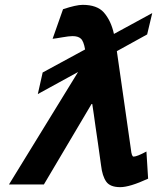

<svg xmlns="http://www.w3.org/2000/svg" viewBox="-20 -759 648 792"><path d="M360 -334 161 2H17L302 -462L136 -371L156 -460L331 -555Q325 -590 313 -600Q302 -610 279 -610Q265 -610 236.5 -605Q208 -600 197 -599L240 -721Q294 -739 321 -739Q380 -739 408 -708Q438 -674 450 -619L608 -705L587 -617L462 -548Q472 -481 491 -346Q510 -211 520 -143Q523 -113 531 -113Q545 -113 584 -134L591 -22Q515 13 476 13Q434 13 418 -10Q402 -33 397 -76Q391 -122 384.5 -165Q378 -208 374 -237Q370 -266 367 -287Q364 -308 362 -320.5Q360 -333 360 -334Z"/></svg>

Font: Miedinger
Style: Bold-Italic
Weight: 700
Italic angle: -13°
Version: Version 001.000